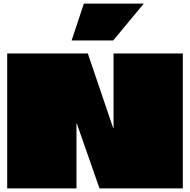

<svg xmlns="http://www.w3.org/2000/svg" viewBox="-20 -1047 1056 1067"><path d="M611 -750H996Q996 -713 996 -675.5Q996 -638 996 -600.5Q996 -563 996 -525.5Q996 -488 996 -450.5Q996 -413 996 -375Q996 -281 996 -187.5Q996 -94 996 0H533L407 -360Q407 -360 407 -360.5Q407 -361 406.5 -361Q406 -361 405.5 -361Q405 -361 405 -360.5Q405 -360 405 -360Q405 -272 405 -180Q405 -88 405 0H20Q20 -75 20 -150Q20 -225 20 -300Q20 -375 20 -450Q20 -525 20 -600Q20 -675 20 -750H468L609 -335Q609 -335 609 -335Q609 -335 609.5 -335Q610 -335 610.5 -335Q611 -335 611 -335.5Q611 -336 611 -336ZM446 -1027 378 -822H609L779 -1027Z"/></svg>

Font: Climate Crisis
Style: Regular
Weight: 400
Version: Version 1.003